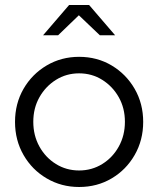

<svg xmlns="http://www.w3.org/2000/svg" viewBox="-20 -737 632 767"><path d="M296 10Q225 10 166.5 -24.4Q107.9 -58.7 74 -117.9Q40 -177 40 -250Q40 -323.1 73.9 -382Q107.9 -440.9 166.4 -475.5Q224.9 -510 295.9 -510Q368 -510 426 -475.5Q484 -440.9 518 -382Q552 -323.1 552 -250Q552 -177 518 -117.9Q484.1 -58.7 426.1 -24.4Q368.1 10 296 10ZM296 -56Q347 -56 388.7 -81.9Q430.4 -107.8 454.7 -151.9Q479 -195.9 479 -250.5Q479 -305 454.5 -348.5Q430 -392 388.5 -418Q347.1 -444 296 -444Q245 -444 203.5 -418Q162 -392 137.5 -348.5Q113 -305 113 -250.5Q113 -195.9 137.3 -151.9Q161.6 -107.8 203.3 -81.9Q245 -56 296 -56ZM379 -596 295 -676 212 -596H152L256 -717H336L440 -596Z"/></svg>

Font: Red Hat Display
Style: Regular
Weight: 300
Designer: Pentagram, MCKL
Foundry: Pentagram, MCKL
Version: Version 1.023